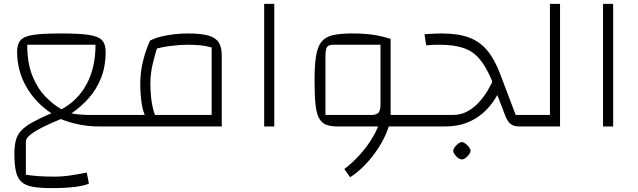

<svg xmlns="http://www.w3.org/2000/svg" viewBox="-20 -650 3282 987"><path d="M242 317Q184 317 147 310Q110 303 90 284.5Q70 266 62 231.5Q54 197 54 141Q54 100 61.5 71.5Q69 43 89 21.5Q109 0 146.5 -21Q184 -42 244 -68Q163 -121 115.5 -203.5Q68 -286 68 -385Q68 -423 86 -443.5Q104 -464 153 -471Q202 -478 296 -478Q388 -478 437 -470.5Q486 -463 504.5 -443Q523 -423 523 -385Q523 -306 498.5 -246.5Q474 -187 434 -143Q394 -99 347 -67Q369 -63 393 -61Q417 -59 444 -59H591V0H489Q436 0 386.5 -10Q337 -20 293 -38Q246 -19 205 1Q164 21 138.5 40.5Q113 60 113 78V248Q143 253 178.5 255.5Q214 258 265 258Q295 258 330.5 253.5Q366 249 426 237L437 294Q412 305 363.5 311Q315 317 242 317ZM296 -88Q380 -133 425.5 -218Q471 -303 471 -420H120Q120 -325 146.5 -260Q173 -195 213.5 -153.5Q254 -112 296 -88ZM591 0V-59Q604 -59 607.5 -51Q611 -43 611 -29Q611 -16 607.5 -8Q604 0 591 0Z M591 0V-59H1068V-406Q1040 -414 1011 -417Q982 -420 943 -420Q906 -420 858 -414Q810 -408 770 -396L751 -441Q773 -453 806 -461.5Q839 -470 876 -474Q913 -478 945 -478Q1012 -478 1050 -467.5Q1088 -457 1104 -432.5Q1120 -408 1120 -364V0ZM745 -26Q718 -57 709.5 -110.5Q701 -164 701 -219Q701 -279 715 -335.5Q729 -392 751 -441L793 -422Q776 -369 764.5 -319.5Q753 -270 753 -219Q753 -185 757 -147.5Q761 -110 771 -75.5Q781 -41 801 -16ZM591 0Q578 0 574.5 -8Q571 -16 571 -29Q571 -43 574.5 -51Q578 -59 591 -59Z M1338 0V-630H1390V0Z M1972 0V-59H2108V0ZM1716 0Q1678 0 1655 -9.5Q1632 -19 1619 -44.5Q1606 -70 1601.5 -116.5Q1597 -163 1597 -237Q1597 -313 1604.5 -361Q1612 -409 1632 -434.5Q1652 -460 1690 -469Q1728 -478 1790 -478Q1849 -478 1893 -472Q1937 -466 1988 -450V-59L1969 0ZM1780 261 1750 219Q1786 192 1819.5 156.5Q1853 121 1879 82.5Q1905 44 1920.5 7.5Q1936 -29 1936 -59H1988Q1988 -23 1971 21.5Q1954 66 1925 111Q1896 156 1858.5 195.5Q1821 235 1780 261ZM1653 -59H1887Q1915 -59 1925.5 -70.5Q1936 -82 1936 -113V-420H1694Q1669 -420 1661 -408Q1653 -396 1653 -359ZM2108 0V-59Q2121 -59 2124.5 -51Q2128 -43 2128 -29Q2128 -16 2124.5 -8Q2121 0 2108 0Z M2649 0Q2620 0 2604 -13.5Q2588 -27 2577 -56L2504 -247Q2475 -313 2442 -350.5Q2409 -388 2360.5 -404Q2312 -420 2237 -420Q2222 -420 2206 -419.5Q2190 -419 2171 -417L2162 -474Q2187 -476 2209.5 -477Q2232 -478 2252 -478Q2334 -478 2390 -457.5Q2446 -437 2484.5 -391Q2523 -345 2551 -270L2631 -59H2663V0ZM2108 0V-59H2308Q2348 -59 2381 -76.5Q2414 -94 2440.5 -122.5Q2467 -151 2486.5 -184Q2506 -217 2518 -246L2566 -220Q2548 -179 2523.5 -140Q2499 -101 2463.5 -69.5Q2428 -38 2380 -19Q2332 0 2268 0ZM2663 0V-59Q2676 -59 2679.5 -51Q2683 -43 2683 -29Q2683 -16 2679.5 -8Q2676 0 2663 0ZM2108 0Q2095 0 2091.5 -8Q2088 -16 2088 -29Q2088 -43 2091.5 -51Q2095 -59 2108 -59ZM2354 169Q2346 170 2335.5 162.5Q2325 155 2317.5 144.5Q2310 134 2310 125Q2310 117 2317.5 106.5Q2325 96 2335.5 88.5Q2346 81 2354 80Q2363 81 2373 88.5Q2383 96 2391 106.5Q2399 117 2399 125Q2399 133 2391 144Q2383 155 2372.5 162.5Q2362 170 2354 169Z M2663 0V-59H2807V-630H2859V0ZM2663 0Q2650 0 2646.5 -8Q2643 -16 2643 -29Q2643 -43 2646.5 -51Q2650 -59 2663 -59Z M3080 0V-630H3132V0Z"/></svg>

Font: Changa ExtraLight ExtraLight
Style: Regular
Weight: 250
Version: Version 3.002; ttfautohint (v1.8.2)